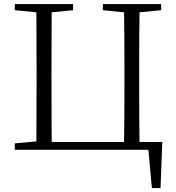

<svg xmlns="http://www.w3.org/2000/svg" viewBox="-20 -746 876 956"><path d="M715.8 -39.1H788.1L779.3 190.4H736.3L718.8 0H53.7V-32.2L161.1 -42Q162.1 -139.6 162.1 -335V-390.6Q162.1 -588.9 161.1 -684.6L53.7 -695.3V-725.6H343.8V-695.3L237.3 -684.6Q236.3 -587.9 236.3 -390.6V-335Q236.3 -135.7 237.3 -39.1H597.7Q599.6 -136.7 599.6 -335V-391.6Q599.6 -588.9 597.7 -684.6L492.2 -695.3V-725.6H782.2V-695.3L674.8 -684.6Q672.9 -587.9 672.9 -390.6V-335Q672.9 -136.7 674.8 -39.1H714.8V-40Z"/></svg>

Font: GenYoMin TW TTF Light
Style: Regular
Weight: 300
Version: Version 1.300